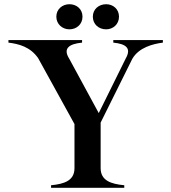

<svg xmlns="http://www.w3.org/2000/svg" viewBox="-20 -890 812 910"><path d="M222 -12V0H569V-12C506 -18 457 -34 457 -93V-309L607 -611C638 -665 705 -682 752 -688V-700H517V-688C577 -682 604 -662 576 -613L448 -354L308 -612C277 -661 308 -682 369 -688V-700H20V-688C69 -682 124 -668 161 -614L333 -302V-93C333 -34 285 -18 222 -12ZM309 -751C343 -751 371 -775 371 -811C371 -847 343 -870 309 -870C276 -870 247 -847 247 -811C247 -775 276 -751 309 -751ZM483 -751C516 -751 544 -775 544 -811C544 -847 516 -870 483 -870C448 -870 420 -846 420 -811C420 -775 448 -751 483 -751Z"/></svg>

Font: Sprat Medium
Style: Regular
Weight: 500
Designer: Ethan Nakache
Foundry: Collletttivo
Version: Version 2.000;Glyphs 3.2 (3217)